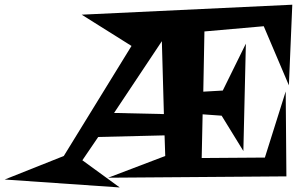

<svg xmlns="http://www.w3.org/2000/svg" viewBox="-280 -743 1319 828"><path d="M980.5 -722.7 965.8 -375 857.4 -629.9 601.6 -607.4 596.7 -347.7 680.7 -352.5 780.3 -554.7 769.5 -91.8 675.8 -244.1 593.8 -250 589.8 -61.5 862.3 -63.5 952.1 -348.6 955.1 17.6 186.5 23.4 432.6 -70.3 429.7 -159.2 143.6 -152.3 75.2 -51.8 236.3 65.4 -259.8 31.2 -4.9 -70.3 287.1 -544.9 72.3 -679.7ZM426.8 -251 418 -565.4 211.9 -255.9Z"/></svg>

Font: Fontdiner Swanky
Style: Regular
Weight: 400
Designer: Font Diner, Inc
Foundry: Font Diner, Inc
Version: Version 1.000